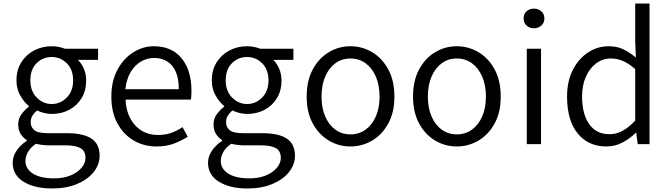

<svg xmlns="http://www.w3.org/2000/svg" viewBox="-20 -816 3791 1087"><path d="M274.9 251Q175.3 251 113.5 212.9Q51.8 174.8 51.8 105Q51.8 70.3 73.2 38.1Q94.7 5.9 131.8 -19V-22.9Q110.8 -35.6 96.9 -57.6Q83 -79.6 83 -111.8Q83 -145.5 102.8 -171.1Q122.6 -196.8 143.1 -211.9V-215.8Q116.7 -236.8 95 -274.9Q73.2 -313 73.2 -360.8Q73.2 -419.4 100.3 -462.9Q127.4 -506.3 172.9 -530.3Q218.3 -554.2 272.9 -554.2Q295.4 -554.2 314.7 -549.8Q334 -545.4 348.1 -540H535.2V-477.1H420.9Q441.4 -457.5 454.6 -427.2Q467.8 -397 467.8 -359.9Q467.8 -302.7 441.9 -260.3Q416 -217.8 371.8 -194.3Q327.6 -170.9 272.9 -170.9Q252.9 -170.9 231 -176Q209 -181.2 189.9 -190.9Q174.8 -178.2 164.3 -162.4Q153.8 -146.5 153.8 -123Q153.8 -96.7 174.1 -79.3Q194.3 -62 250 -62H357.9Q451.2 -62 497.6 -31.5Q543.9 -1 543.9 65.9Q543.9 115.2 511 157.2Q478 199.2 417.5 225.1Q356.9 251 274.9 251ZM272.9 -227.1Q321.8 -227.1 357.9 -263.7Q394 -300.3 394 -360.8Q394 -422.4 358.2 -457.8Q322.3 -493.2 272.9 -493.2Q222.7 -493.2 187.3 -458.3Q151.9 -423.3 151.9 -360.8Q151.9 -300.3 188 -263.7Q224.1 -227.1 272.9 -227.1ZM286.1 193.8Q339.8 193.8 379.9 177Q419.9 160.2 441.9 133.5Q463.9 106.9 463.9 78.1Q463.9 38.1 435.3 22.5Q406.7 6.8 351.1 6.8H252Q239.3 6.8 220.5 4.6Q201.7 2.4 183.1 -2Q152.3 19.5 138.2 44.9Q124 70.3 124 95.2Q124 140.1 166.7 167Q209.5 193.8 286.1 193.8Z M866.2 13.2Q794.9 13.2 737.1 -20.5Q679.2 -54.2 644.8 -117.4Q610.4 -180.7 610.4 -269Q610.4 -356.9 644.8 -420.9Q679.2 -484.9 734.1 -519.5Q789.1 -554.2 851.1 -554.2Q952.1 -554.2 1008.1 -486.1Q1064 -418 1064 -300.8Q1064 -287.6 1063.2 -274.7Q1062.5 -261.7 1060.1 -252H690.9Q694.8 -162.1 744.9 -106.9Q794.9 -51.8 876 -51.8Q916 -51.8 949.5 -63.7Q982.9 -75.7 1013.2 -96.2L1043 -42Q1007.8 -19.5 965.1 -3.2Q922.4 13.2 866.2 13.2ZM689.9 -311H992.2Q992.2 -397.9 955.1 -442.9Q918 -487.8 852.1 -487.8Q812 -487.8 777.1 -467Q742.2 -446.3 719 -406.7Q695.8 -367.2 689.9 -311Z M1380.9 251Q1281.2 251 1219.5 212.9Q1157.7 174.8 1157.7 105Q1157.7 70.3 1179.2 38.1Q1200.7 5.9 1237.8 -19V-22.9Q1216.8 -35.6 1202.9 -57.6Q1189 -79.6 1189 -111.8Q1189 -145.5 1208.7 -171.1Q1228.5 -196.8 1249 -211.9V-215.8Q1222.7 -236.8 1200.9 -274.9Q1179.2 -313 1179.2 -360.8Q1179.2 -419.4 1206.3 -462.9Q1233.4 -506.3 1278.8 -530.3Q1324.2 -554.2 1378.9 -554.2Q1401.4 -554.2 1420.7 -549.8Q1439.9 -545.4 1454.1 -540H1641.1V-477.1H1526.9Q1547.4 -457.5 1560.5 -427.2Q1573.7 -397 1573.7 -359.9Q1573.7 -302.7 1547.9 -260.3Q1522 -217.8 1477.8 -194.3Q1433.6 -170.9 1378.9 -170.9Q1358.9 -170.9 1336.9 -176Q1314.9 -181.2 1295.9 -190.9Q1280.8 -178.2 1270.3 -162.4Q1259.8 -146.5 1259.8 -123Q1259.8 -96.7 1280 -79.3Q1300.3 -62 1356 -62H1463.9Q1557.1 -62 1603.5 -31.5Q1649.9 -1 1649.9 65.9Q1649.9 115.2 1616.9 157.2Q1584 199.2 1523.4 225.1Q1462.9 251 1380.9 251ZM1378.9 -227.1Q1427.7 -227.1 1463.9 -263.7Q1500 -300.3 1500 -360.8Q1500 -422.4 1464.1 -457.8Q1428.2 -493.2 1378.9 -493.2Q1328.6 -493.2 1293.2 -458.3Q1257.8 -423.3 1257.8 -360.8Q1257.8 -300.3 1293.9 -263.7Q1330.1 -227.1 1378.9 -227.1ZM1392.1 193.8Q1445.8 193.8 1485.8 177Q1525.9 160.2 1547.9 133.5Q1569.8 106.9 1569.8 78.1Q1569.8 38.1 1541.3 22.5Q1512.7 6.8 1457 6.8H1357.9Q1345.2 6.8 1326.4 4.6Q1307.6 2.4 1289.1 -2Q1258.3 19.5 1244.1 44.9Q1230 70.3 1230 95.2Q1230 140.1 1272.7 167Q1315.4 193.8 1392.1 193.8Z M1963.9 13.2Q1897.9 13.2 1841.6 -20.3Q1785.2 -53.7 1750.7 -116.9Q1716.3 -180.2 1716.3 -269Q1716.3 -359.4 1750.7 -423.1Q1785.2 -486.8 1841.6 -520.5Q1897.9 -554.2 1963.9 -554.2Q2030.3 -554.2 2086.9 -520.5Q2143.6 -486.8 2178.2 -423.1Q2212.9 -359.4 2212.9 -269Q2212.9 -180.2 2178.2 -116.9Q2143.6 -53.7 2086.9 -20.3Q2030.3 13.2 1963.9 13.2ZM1963.9 -55.2Q2012.7 -55.2 2049.8 -82Q2086.9 -108.9 2107.9 -157Q2128.9 -205.1 2128.9 -269Q2128.9 -333.5 2107.9 -382.1Q2086.9 -430.7 2049.8 -457.8Q2012.7 -484.9 1963.9 -484.9Q1915.5 -484.9 1878.7 -457.8Q1841.8 -430.7 1821 -382.1Q1800.3 -333.5 1800.3 -269Q1800.3 -205.1 1821 -157Q1841.8 -108.9 1878.7 -82Q1915.5 -55.2 1963.9 -55.2Z M2565.9 13.2Q2500 13.2 2443.6 -20.3Q2387.2 -53.7 2352.8 -116.9Q2318.4 -180.2 2318.4 -269Q2318.4 -359.4 2352.8 -423.1Q2387.2 -486.8 2443.6 -520.5Q2500 -554.2 2565.9 -554.2Q2632.3 -554.2 2689 -520.5Q2745.6 -486.8 2780.3 -423.1Q2814.9 -359.4 2814.9 -269Q2814.9 -180.2 2780.3 -116.9Q2745.6 -53.7 2689 -20.3Q2632.3 13.2 2565.9 13.2ZM2565.9 -55.2Q2614.7 -55.2 2651.9 -82Q2689 -108.9 2710 -157Q2731 -205.1 2731 -269Q2731 -333.5 2710 -382.1Q2689 -430.7 2651.9 -457.8Q2614.7 -484.9 2565.9 -484.9Q2517.6 -484.9 2480.7 -457.8Q2443.8 -430.7 2423.1 -382.1Q2402.3 -333.5 2402.3 -269Q2402.3 -205.1 2423.1 -157Q2443.8 -108.9 2480.7 -82Q2517.6 -55.2 2565.9 -55.2Z M2962.4 0V-540H3043V0ZM3003.4 -655.8Q2977.5 -655.8 2960.9 -671.4Q2944.3 -687 2944.3 -710.9Q2944.3 -737.3 2960.9 -752.2Q2977.5 -767.1 3003.4 -767.1Q3027.3 -767.1 3044.7 -752.2Q3062 -737.3 3062 -710.9Q3062 -687 3044.7 -671.4Q3027.3 -655.8 3003.4 -655.8Z M3413.1 13.2Q3311 13.2 3250.7 -60.3Q3190.4 -133.8 3190.4 -269Q3190.4 -356.4 3223.1 -420.4Q3255.9 -484.4 3309.6 -519.3Q3363.3 -554.2 3425.3 -554.2Q3473.1 -554.2 3508.3 -537.1Q3543.5 -520 3580.1 -490.2L3576.2 -584V-795.9H3657.2V0H3590.3L3582 -64.9H3580.1Q3547.9 -32.7 3505.4 -9.8Q3462.9 13.2 3413.1 13.2ZM3430.2 -56.2Q3469.2 -56.2 3504.6 -75.4Q3540 -94.7 3576.2 -132.8V-424.8Q3539.6 -457 3506.6 -470.9Q3473.6 -484.9 3438 -484.9Q3392.1 -484.9 3355.2 -457.5Q3318.4 -430.2 3296.9 -381.6Q3275.4 -333 3275.4 -270Q3275.4 -170.4 3315.7 -113.3Q3356 -56.2 3430.2 -56.2Z"/></svg>

Font: `nÑOS CN Normal
Style: Regular
Weight: 350
Designer: Ryoko NISHIZUKA ?XZm?[P (kana & ideographs); Paul D. Hunt (Latin, Greek & Cyrillic); Wenlong ZHANG _ e??? (bopomofo); Sa
Foundry: Adobe Systems Incorporated
Version: Version 1.004 June 21, 2023